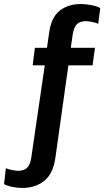

<svg xmlns="http://www.w3.org/2000/svg" viewBox="-106 -748 517 952"><path d="M4 184Q-11 184 -28 181.5Q-45 179 -60.5 175Q-76 171 -86 165L-77 86Q-66 91 -47 95Q-28 99 -16 99Q-1 99 12.5 94Q26 89 35.5 75Q45 61 49 34L116 -424H56L67 -511H127L138 -589Q149 -663 190.5 -695.5Q232 -728 296 -728Q311 -728 328.5 -725.5Q346 -723 363 -719Q380 -715 391 -708L381 -630Q370 -635 351 -639Q332 -643 321 -643Q302 -643 288.5 -637Q275 -631 266.5 -616Q258 -601 254 -573L245 -511H365L353 -424H233L169 32Q158 113 113.5 148.5Q69 184 4 184Z"/></svg>

Font: Chivo Medium
Style: Italic
Weight: 500
Italic angle: -8.05°
Designer: Hector Gatti
Foundry: Omnibus-Type
Version: Version 2.002